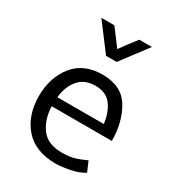

<svg xmlns="http://www.w3.org/2000/svg" viewBox="-181 -853 890 973"><g transform="rotate(30 264.0 -366.0)"><path d="M125 -744H201Q219 -720 237.5 -696Q256 -672 274 -647Q292 -672 310 -696Q328 -720 347 -744H421L304 -589H242ZM483 -230H131Q134 -153 172 -102.5Q210 -52 292 -52Q341 -52 371.5 -62.5Q402 -73 430 -86L455 -28Q424 -7 374 2.5Q324 12 294 12Q173 12 111 -59.5Q49 -131 49 -244Q50 -354 108.5 -426Q167 -498 275 -498Q388 -498 435.5 -418.5Q483 -339 483 -230ZM405 -284Q397 -349 366 -390Q335 -431 272 -431Q209 -431 174.5 -390Q140 -349 133 -284Z"/></g></svg>

Font: Palanquin
Style: Regular
Weight: 400
Designer: Pria Ravichandran
Version: Version 1.0.4